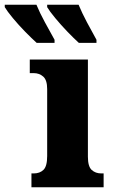

<svg xmlns="http://www.w3.org/2000/svg" viewBox="-121 -786 473 806"><path d="M11 0V-58H21Q46 -58 61.5 -73Q77 -88 77 -131V-412Q77 -450 60.5 -464.5Q44 -479 21 -479H4V-536H248V-128Q248 -87 264 -72.5Q280 -58 304 -58H314V0ZM210 -606Q190 -624 162.5 -652.5Q135 -681 111 -710Q87 -739 77 -756V-766H209Q223 -732 244 -692.5Q265 -653 284 -619V-606ZM33 -606Q13 -624 -15 -652.5Q-43 -681 -67 -710Q-91 -739 -101 -756V-766H32Q46 -732 67.5 -692.5Q89 -653 108 -619V-606Z"/></svg>

Font: Noto Serif Condensed Black
Style: Regular
Weight: 900
Width: 3
Designer: Monotype Design Team
Foundry: Monotype Imaging Inc.
Version: Version 2.015; ttfautohint (v1.8.4.7-5d5b)